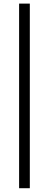

<svg xmlns="http://www.w3.org/2000/svg" viewBox="-20 -758 265 1040"><path d="M83.5 261.5V-738.5H141.5V261.5Z"/></svg>

Font: Newsreader 24pt
Style: Bold
Weight: 700
Designer: Hugues Gentile
Foundry: Production Type
Version: Version 1.003